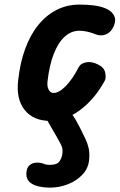

<svg xmlns="http://www.w3.org/2000/svg" viewBox="-20 -530 533 856"><path d="M204 9Q128.5 9 89.8 -40Q51 -89 61 -172Q69.5 -250.5 92.5 -313Q115.5 -375.5 151.2 -419.2Q187 -463 233.2 -486.2Q279.5 -509.5 334 -509.5Q372 -509.5 401 -505.5Q430 -501.5 453 -491.5Q462.5 -488 474.5 -478.2Q486.5 -468.5 491.8 -451.8Q497 -435 485.5 -410Q474 -385.5 452 -376.5Q430 -367.5 405 -377.5Q385 -385.5 367.5 -389.2Q350 -393 334 -393Q297.5 -393 268.2 -366.2Q239 -339.5 219.5 -289.2Q200 -239 192 -168.5Q189 -145.5 196.8 -130.5Q204.5 -115.5 218.5 -115.5Q243 -115.5 273.2 -146.2Q303.5 -177 331.5 -231.5Q339.5 -247.5 364.2 -252.2Q389 -257 417 -242.5Q445 -229 449.2 -205.2Q453.5 -181.5 447 -170Q401.5 -87 336.5 -39Q271.5 9 204 9ZM203 306.5Q177.5 306.5 153.2 301.2Q129 296 113.2 282.8Q97.5 269.5 97.5 245.5Q98 218 111.8 206.5Q125.5 195 145.5 195Q163 195 174 200Q185 205 203 205Q234 205 244.8 189.8Q255.5 174.5 258 156Q261.5 133 251.8 114.5Q242 96 233.5 81Q216 51 199.5 22.5Q183 -6 168.5 -33Q157.5 -53 172.5 -68.2Q187.5 -83.5 206.5 -83.5Q228.5 -83.5 241.8 -76.8Q255 -70 269 -57Q285 -41.5 297 -26Q309 -10.5 318.2 5.5Q327.5 21.5 336 38.5Q350.5 67.5 360.5 88.5Q370.5 109.5 375.2 130.5Q380 151.5 377.5 180.5Q374.5 219.5 348.2 247.8Q322 276 283.2 291.2Q244.5 306.5 203 306.5Z"/></svg>

Font: Edu AU VIC WA NT Pre
Style: Bold
Weight: 700
Designer: Tina and Corey Anderson, Eben Sorkin, Mirko Velimirovic
Foundry: Google for Education
Version: Version 1.001